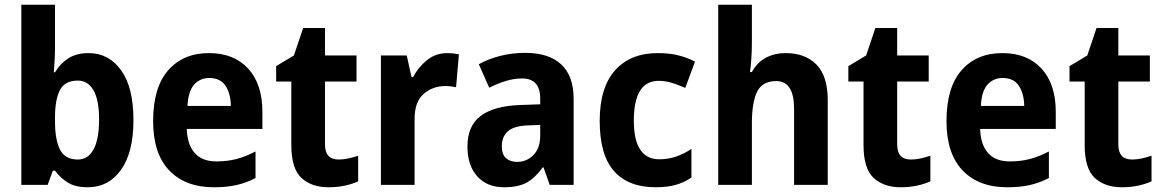

<svg xmlns="http://www.w3.org/2000/svg" viewBox="-20 -780 4904 810"><path d="M212 -578Q212 -553 210.5 -525Q209 -497 207 -475H212Q234 -512 268.5 -534Q303 -556 354 -556Q439 -556 491 -483.5Q543 -411 543 -274Q543 -137 490.5 -63.5Q438 10 351 10Q299 10 267.5 -9Q236 -28 212 -60H203L181 0H70V-760H212ZM308 -440Q255 -440 234 -402Q213 -364 212 -290V-270Q212 -189 233.5 -148Q255 -107 309 -107Q351 -107 374.5 -149.5Q398 -192 398 -276Q398 -358 374.5 -399Q351 -440 308 -440Z M862 -556Q967 -556 1027 -490.5Q1087 -425 1087 -308V-236H768Q770 -170 801.5 -134.5Q833 -99 893 -99Q938 -99 977 -109Q1016 -119 1058 -141V-29Q1020 -9 978.5 0.5Q937 10 882 10Q762 10 694 -61Q626 -132 626 -269Q626 -411 689.5 -483.5Q753 -556 862 -556ZM863 -451Q824 -451 799 -423Q774 -395 771 -333H954Q953 -386 931 -418.5Q909 -451 863 -451Z M1409 -107Q1429 -107 1449.5 -111.5Q1470 -116 1491 -123V-15Q1467 -4 1435.5 3Q1404 10 1366 10Q1294 10 1251.5 -29.5Q1209 -69 1209 -168V-436H1145V-501L1220 -546L1259 -662H1351V-546H1484V-436H1351V-170Q1351 -107 1409 -107Z M1867 -556Q1892 -556 1916 -551L1904 -412Q1896 -414 1883.5 -415.5Q1871 -417 1859 -417Q1806 -417 1767.5 -384Q1729 -351 1729 -278V0H1587V-546H1696L1716 -455H1723Q1744 -496 1781 -526Q1818 -556 1867 -556Z M2196 -557Q2295 -557 2347.5 -508.5Q2400 -460 2400 -363V0H2299L2273 -74H2270Q2238 -30 2202.5 -10Q2167 10 2106 10Q2035 10 1993.5 -36Q1952 -82 1952 -162Q1952 -249 2008 -291Q2064 -333 2174 -337L2259 -340V-364Q2259 -449 2183 -449Q2149 -449 2114.5 -438.5Q2080 -428 2044 -410L2000 -509Q2041 -532 2091.5 -544.5Q2142 -557 2196 -557ZM2208 -251Q2148 -249 2122.5 -226Q2097 -203 2097 -164Q2097 -129 2114.5 -113Q2132 -97 2161 -97Q2202 -97 2230.5 -126Q2259 -155 2259 -207V-253Z M2746 10Q2631 10 2570.5 -58Q2510 -126 2510 -270Q2510 -411 2575 -483.5Q2640 -556 2755 -556Q2806 -556 2844 -546Q2882 -536 2912 -520L2871 -409Q2840 -423 2813 -431Q2786 -439 2759 -439Q2654 -439 2654 -271Q2654 -188 2681.5 -148Q2709 -108 2760 -108Q2799 -108 2832.5 -119.5Q2866 -131 2897 -152V-31Q2866 -10 2830.5 0Q2795 10 2746 10Z M3152 -600Q3152 -563 3149.5 -529.5Q3147 -496 3144 -476H3152Q3174 -517 3211 -536.5Q3248 -556 3295 -556Q3377 -556 3424.5 -507.5Q3472 -459 3472 -358V0H3330V-321Q3330 -438 3255 -438Q3196 -438 3174 -393Q3152 -348 3152 -259V0H3010V-760H3152Z M3823 -107Q3843 -107 3863.5 -111.5Q3884 -116 3905 -123V-15Q3881 -4 3849.5 3Q3818 10 3780 10Q3708 10 3665.5 -29.5Q3623 -69 3623 -168V-436H3559V-501L3634 -546L3673 -662H3765V-546H3898V-436H3765V-170Q3765 -107 3823 -107Z M4209 -556Q4314 -556 4374 -490.5Q4434 -425 4434 -308V-236H4115Q4117 -170 4148.5 -134.5Q4180 -99 4240 -99Q4285 -99 4324 -109Q4363 -119 4405 -141V-29Q4367 -9 4325.5 0.5Q4284 10 4229 10Q4109 10 4041 -61Q3973 -132 3973 -269Q3973 -411 4036.5 -483.5Q4100 -556 4209 -556ZM4210 -451Q4171 -451 4146 -423Q4121 -395 4118 -333H4301Q4300 -386 4278 -418.5Q4256 -451 4210 -451Z M4756 -107Q4776 -107 4796.5 -111.5Q4817 -116 4838 -123V-15Q4814 -4 4782.5 3Q4751 10 4713 10Q4641 10 4598.5 -29.5Q4556 -69 4556 -168V-436H4492V-501L4567 -546L4606 -662H4698V-546H4831V-436H4698V-170Q4698 -107 4756 -107Z"/></svg>

Font: Noto Sans Armenian SemiCondensed
Style: Bold
Weight: 700
Width: 4
Designer: Monotype Design Team
Foundry: Monotype Imaging Inc.
Version: Version 2.008; ttfautohint (v1.8.4.7-5d5b)